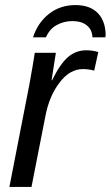

<svg xmlns="http://www.w3.org/2000/svg" viewBox="-20 -736 436 756"><path d="M351 -458Q328 -464 307 -464Q254 -464 214 -410Q173 -357 158 -275L104 0H17L96 -405L108 -473L117 -528H200L183 -420H185Q217 -485 248 -511.5Q279 -538 320 -538Q345 -538 367 -531ZM277 -716Q334 -716 364.5 -685Q395 -654 396 -599L395 -589H344Q343 -619 322 -636Q301 -653 265 -653Q232 -653 203.5 -637.5Q175 -622 161 -589H110Q129 -647 173 -681.5Q217 -716 277 -716Z"/></svg>

Font: Libra Sans Modern
Style: Italic
Weight: 400
Italic angle: -12°
Foundry: Stefan Peev, Context Ltd
Version: Version 1.000